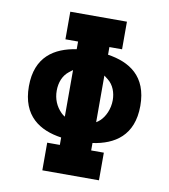

<svg xmlns="http://www.w3.org/2000/svg" viewBox="-82 -799 766 869"><g transform="rotate(10 301.0 -364.5)"><path d="M170.9 0H431.2V-127H373V-161.1C472.2 -175.3 557.1 -227.1 557.1 -364.3C557.1 -501 472.7 -551.8 373 -566.9V-602.1H431.2V-729H170.9V-602.1H229V-566.9C129.4 -551.8 44.9 -501 44.9 -364.3C44.9 -227.1 129.9 -175.3 229 -161.1V-127H170.9ZM229 -256.8C222.2 -260.7 217.8 -264.2 211.9 -270C186.5 -295.4 172.4 -328.1 172.4 -366.7C172.4 -404.3 185.5 -437.5 211.9 -458L229 -471.2ZM373 -256.8V-471.2C389.6 -458.5 374.5 -469.7 390.1 -458C418 -436.5 429.7 -401.4 429.7 -367.7C429.7 -326.2 411.6 -289.6 390.6 -270C384.8 -264.6 378.4 -259.8 373 -256.8Z"/></g></svg>

Font: Hack
Style: Bold
Weight: 700
Monospace: yes
Designer: Christopher Simpkins
Foundry: Christopher Simpkins
Version: Version 2.010